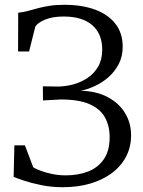

<svg xmlns="http://www.w3.org/2000/svg" viewBox="-20 -771 596 802"><path d="M242 11Q194.5 11 152 2.2Q109.5 -6.5 79.2 -16.8Q49 -27 37 -32L40 -164H84L119 -72Q128.5 -66 149.2 -58Q170 -50 197.8 -44.2Q225.5 -38.5 255 -38.5Q305.5 -38.5 347 -54.2Q388.5 -70 413.2 -105.2Q438 -140.5 438 -198Q438 -245 418.5 -280.5Q399 -316 354.2 -335.8Q309.5 -355.5 234 -355.5L159.5 -351.5L159 -410.5L220 -409.5Q252.5 -409.5 285.2 -418.2Q318 -427 345.8 -445.5Q373.5 -464 390.2 -493.2Q407 -522.5 407 -563.5Q407 -630 365.2 -666Q323.5 -702 246 -702Q199 -702 168.2 -689Q137.5 -676 127.5 -660L101.5 -556H55.5L56 -718Q74.5 -719.5 93.8 -724.5Q113 -729.5 135.2 -735.8Q157.5 -742 185.2 -746.5Q213 -751 248.5 -751Q322.5 -751 377.2 -730.8Q432 -710.5 462.2 -671.5Q492.5 -632.5 492.5 -576Q492.5 -534.5 475.5 -502.5Q458.5 -470.5 431.8 -447.5Q405 -424.5 374.5 -410.8Q344 -397 316.5 -392Q383 -390.5 430.2 -365.2Q477.5 -340 502.5 -298.5Q527.5 -257 527.5 -206Q527.5 -156.5 506.5 -116.5Q485.5 -76.5 447.2 -48Q409 -19.5 356.8 -4.2Q304.5 11 242 11Z"/></svg>

Font: Merriweather 7pt Light
Style: Regular
Weight: 300
Designer: Eben Sorkin
Foundry: Eben Sorkin
Version: Version 2.200;gftools[0.9.31]